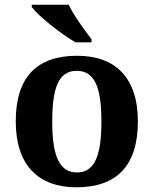

<svg xmlns="http://www.w3.org/2000/svg" viewBox="-20 -786 654 816"><path d="M301 -606H369V-619C340 -657 293 -721 272 -766H115V-756C140 -721 238 -642 301 -606ZM305 10C476 10 566 -82 566 -270C566 -458 468 -549 308 -549C136 -549 47 -458 47 -270C47 -82 145 10 305 10ZM307 -53C230 -53 202 -128 202 -270C202 -413 229 -485 306 -485C383 -485 411 -413 411 -270C411 -128 384 -53 307 -53Z"/></svg>

Font: Noto Serif Malayalam
Style: Bold
Weight: 700
Designer: Indian type Foundry, Jelle Bosma, Monotype Design Team
Foundry: Monotype Imaging Inc.
Version: Version 2.104